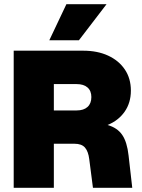

<svg xmlns="http://www.w3.org/2000/svg" viewBox="-20 -891 676 911"><path d="M485.5 -871 354.5 -700H214L295 -871ZM333 -209H235.5V0H45V-650.5H374.5Q442.5 -650.5 493.2 -627Q544 -603.5 572.5 -561Q601 -518.5 601 -461Q601 -403.5 571.5 -361.2Q542 -319 490.5 -298Q537 -284.5 560 -250.8Q583 -217 590 -153.5L607.5 0H421L403.5 -135.5Q399 -172.5 383.2 -190.8Q367.5 -209 333 -209ZM344 -492H235.5V-367H344Q377 -367 395.2 -383.5Q413.5 -400 413.5 -430.5Q413.5 -460 395.2 -476Q377 -492 344 -492Z"/></svg>

Font: Overused Grotesk Black
Style: Regular
Weight: 900
Version: Version 0.004